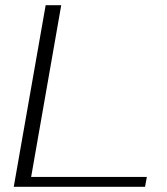

<svg xmlns="http://www.w3.org/2000/svg" viewBox="-20 -720 642 740"><path d="M156 -700H216L100 -38H546L539 0H33Z"/></svg>

Font: Fahkwang ExtraLight
Style: Italic
Weight: 275
Italic angle: -10°
Designer: Suppakit Chalermlarp | Katatrad Co.,Ltd.
Foundry: Cadson Demak Co.,Ltd.
Version: Version 1.000; ttfautohint (v1.6)